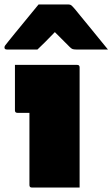

<svg xmlns="http://www.w3.org/2000/svg" viewBox="-47 -841 504 861"><path d="M85 -11V-335H31Q20 -335 20 -346V-550H299Q310 -550 310 -539V0H96Q85 0 85 -11ZM126 -821H260Q268 -821 273 -817Q278 -813 290 -799Q297 -790 314 -769.5Q331 -749 353 -722Q375 -695 397 -668Q419 -641 437 -619H295Q284 -619 278.5 -621Q273 -623 266 -630L199 -697Q173 -670 155 -652Q137 -634 121 -619H-16Q-27 -619 -27 -628Q-27 -633 -24 -637Q-21 -641 -9 -656Q2 -670 20.5 -692.5Q39 -715 59.5 -740Q80 -765 98 -787Q116 -809 126 -821Z"/></svg>

Font: Recursive Sn Lnr St XBk
Style: Regular
Weight: 1000
Version: Version 1.079;hotconv 1.0.112;makeotfexe 2.5.65598; ttfautoh